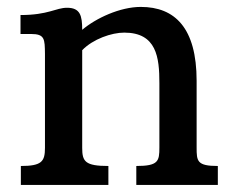

<svg xmlns="http://www.w3.org/2000/svg" viewBox="-20 -524 665 544"><path d="M39.1 0H287.1V-53.7C221.2 -53.7 212.9 -66.4 212.9 -105V-381.8C243.7 -413.6 296.4 -431.6 332 -431.6C423.8 -431.6 431.6 -361.3 431.6 -288.6V-106C431.6 -67.4 428.7 -53.7 366.2 -53.7V0H597.2V-53.7C538.1 -53.7 537.1 -67.4 537.1 -106V-294.9C537.1 -444.8 475.6 -504.4 378.9 -504.4C320.3 -504.4 252 -472.7 212.9 -439.5C212.9 -479.5 207.5 -502 169.9 -502C138.2 -502 117.2 -481.4 38.1 -481.4V-427.7H67.9C106.9 -427.7 106.9 -413.6 107.4 -371.1V-105C107.4 -66.4 98.1 -53.7 39.1 -53.7Z"/></svg>

Font: Arbutus Slab
Style: Regular
Weight: 400
Designer: Karolina Lach
Foundry: Karolina Lach
Version: Version 1.001